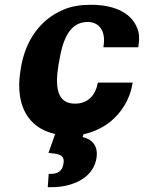

<svg xmlns="http://www.w3.org/2000/svg" viewBox="-20 -558 603 804"><path d="M65 -257C59 -220 59 -185 64 -153C77 -75 124 -16 211 3L183 82C222 87 252 87 246 126C241 160 221 170 192 170H184L180 226H187C215 226 240 224 263 218C318 204 373 171 384 104C392 54 367 25 326 16L330 4C374 -5 413 -25 444 -50C484 -83 523 -137 534 -205L536 -212H390L388 -205C377 -153 343 -124 294 -124C218 -124 210 -194 225 -287L228 -303C243 -395 273 -466 347 -466C396 -466 423 -427 414 -368L413 -360H559L560 -368C564 -393 564 -417 555 -439C532 -500 466 -538 360 -538C318 -538 280 -532 247 -518C152 -479 86 -392 67 -271Z"/></svg>

Font: Aerodynamic
Style: BdObl
Weight: 500
Designer: Google
Version: Version 2.000980; 2014